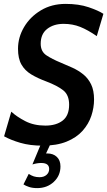

<svg xmlns="http://www.w3.org/2000/svg" viewBox="-20 -734 551 986"><path d="M198 14Q134 14 84.5 -0.5Q35 -15 1 -34L38 -160.5Q66 -134.5 110 -111.8Q154 -89 213 -89Q268.5 -89 301.8 -114.8Q335 -140.5 335 -196.5Q335 -246 305 -270Q275 -294 217 -316Q172.5 -332.5 140 -352.2Q107.5 -372 90 -402.8Q72.5 -433.5 72.5 -483.5Q72.5 -542 103.5 -594.8Q134.5 -647.5 189.8 -680.8Q245 -714 317 -714Q384.5 -714 434.8 -697Q485 -680 511 -663L477 -548.5Q431.5 -580 392.2 -595.8Q353 -611.5 306.5 -611.5Q255.5 -611.5 222.2 -585.5Q189 -559.5 189 -509.5Q189 -469.5 218.2 -450Q247.5 -430.5 291.5 -412.5Q322 -400 352.5 -386Q383 -372 408 -351.8Q433 -331.5 448 -300.5Q463 -269.5 463 -223Q463 -181 449 -139Q435 -97 404 -62.2Q373 -27.5 322.2 -6.8Q271.5 14 198 14ZM290.5 120.5Q290.5 168 256.2 200Q222 232 171 232Q147 232 129.5 226.2Q112 220.5 100.5 213L127.5 159Q140.5 167.5 153.5 171.8Q166.5 176 183 176Q205.5 176 219 164Q232.5 152 232.5 134Q232.5 103 192 103Q170.5 103 146.5 110.5L192.5 0H241.5L216.5 54Q219.5 54 222.5 54Q253.5 54 272 71.8Q290.5 89.5 290.5 120.5Z"/></svg>

Font: Cabin Condensed SemiBold
Style: Italic
Weight: 600
Width: 3
Italic angle: -10°
Designer: Pablo Impallari
Foundry: Pablo Impallari. http://www.impallari.com Igino Marini. http://www.ikern.com
Version: Version 3.001; ttfautohint (v1.8.3)